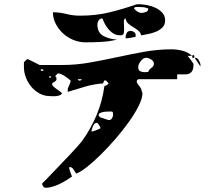

<svg xmlns="http://www.w3.org/2000/svg" viewBox="-20 -807 1040 907"><path d="M637 -787Q653 -787 674.5 -783Q696 -779 715 -770Q734 -761 747 -746.5Q760 -732 760 -710Q760 -690 747.5 -677.5Q735 -665 717.5 -657.5Q700 -650 680.5 -646.5Q661 -643 647 -640Q643 -655 632 -663.5Q621 -672 609 -679Q597 -686 586.5 -695Q576 -704 573 -720Q565 -718 565 -705Q565 -692 566 -677.5Q567 -663 565 -651.5Q563 -640 550 -640Q526 -640 510 -652.5Q494 -665 484 -680Q474 -695 469 -707.5Q464 -720 463 -720Q452 -720 446 -710.5Q440 -701 440 -691Q440 -653 468 -637.5Q496 -622 533 -620Q497 -611 458.5 -609Q420 -607 383 -607Q355 -607 327.5 -618Q300 -629 278.5 -648.5Q257 -668 243.5 -694Q230 -720 230 -749Q263 -749 293.5 -741Q324 -733 359 -733Q432 -733 494.5 -748Q557 -763 627 -787ZM680 -767Q667 -772 658 -773Q649 -774 636 -774Q633 -774 624 -774Q615 -774 613 -767Q620 -758 629.5 -752Q639 -746 649 -746Q657 -746 668.5 -750Q680 -754 680 -763ZM621 -640Q621 -636 620 -633Q610 -631 597 -628.5Q584 -626 573 -626Q573 -639 578 -650Q583 -661 597 -661Q606 -661 613.5 -655.5Q621 -650 621 -640ZM867 -543Q868 -541 872 -536Q876 -531 880.5 -525Q885 -519 888.5 -514Q892 -509 893 -507Q894 -506 894 -503Q894 -483 888.5 -473Q883 -463 873.5 -459Q864 -455 849.5 -455.5Q835 -456 817 -456V-433H633L630 -430Q628 -428 628 -428L627 -427Q626 -426 626 -423Q626 -415 634.5 -405Q643 -395 647 -387Q647 -385 648 -381.5Q649 -378 650 -375Q651 -371 653 -367Q653 -343 635.5 -307.5Q618 -272 589.5 -232Q561 -192 526 -151.5Q491 -111 456 -76.5Q421 -42 390.5 -18Q360 6 340 13Q332 2 326 -8Q320 -18 308 -18Q307 -17 307 -16Q307 -13 307 -13Q307 -11 308.5 -5.5Q310 0 312.5 6.5Q315 13 317 18.5Q319 24 320 27Q309 35 293.5 44.5Q278 54 261.5 62Q245 70 228 75Q211 80 196 80Q189 80 184 73.5Q179 67 179 60Q179 60 191.5 47.5Q204 35 222.5 15.5Q241 -4 263.5 -27.5Q286 -51 307 -73Q328 -95 344 -113Q360 -131 367 -140Q409 -198 436.5 -264Q464 -330 473 -400Q479 -402 484.5 -405Q490 -408 493 -413Q492 -415 487 -420Q482 -425 480 -427H473Q472 -425 469.5 -420Q467 -415 467 -413Q424 -410 383 -398Q342 -386 300 -373V-387Q300 -388 302 -393Q304 -398 306.5 -403.5Q309 -409 311 -414Q313 -419 313 -420Q314 -421 314 -423Q314 -426 313 -427Q309 -430 302 -436Q295 -442 287 -447Q279 -452 271 -456Q263 -460 256 -460H253L240 -447Q245 -445 246 -441.5Q247 -438 247 -433Q247 -428 243.5 -425Q240 -422 236.5 -420Q233 -418 229.5 -416Q226 -414 226 -410Q226 -405 232 -399Q238 -393 246.5 -387Q255 -381 262.5 -375.5Q270 -370 273 -367Q270 -360 262.5 -357Q255 -354 246.5 -353Q238 -352 229.5 -352.5Q221 -353 216 -353Q190 -353 167.5 -365Q145 -377 128.5 -396.5Q112 -416 102.5 -440.5Q93 -465 93 -490V-513L107 -527H113Q116 -525 124 -521.5Q132 -518 140.5 -513.5Q149 -509 156.5 -505.5Q164 -502 167 -500H273Q339 -500 404 -511.5Q469 -523 533.5 -537Q598 -551 662 -562.5Q726 -574 790 -574Q815 -574 841.5 -567.5Q868 -561 887 -543ZM893 -533Q888 -533 888 -540Q888 -547 893 -547Q898 -547 898 -540Q898 -533 893 -533ZM707 -506Q707 -518 694 -526Q681 -534 670 -534Q657 -534 645 -518.5Q633 -503 633 -490Q633 -475 642.5 -470.5Q652 -466 663 -466L680 -467Q684 -479 695.5 -486.5Q707 -494 707 -506ZM900 -533Q901 -534 903 -534Q913 -534 920 -521Q927 -508 927 -500V-493ZM187 -473Q183 -479 180 -480H173V-473ZM220 -447H213V-440H220ZM347 -433Q348 -428 353 -427Q354 -426 357 -426Q359 -426 360 -427Q364 -428 367 -433ZM514 -263Q514 -266 513.5 -273Q513 -280 507 -280Q502 -280 492 -280Q482 -280 471.5 -278.5Q461 -277 453.5 -273.5Q446 -270 446 -263Q446 -261 447 -260Q447 -259 449.5 -256.5Q452 -254 453 -253Q456 -252 462.5 -250Q469 -248 475.5 -245.5Q482 -243 487 -241.5Q492 -240 493 -240Q503 -239 508.5 -247.5Q514 -256 514 -263ZM437 -227Q431 -227 426.5 -222.5Q422 -218 419 -211Q416 -204 414 -197Q412 -190 412 -186Q413 -186 416 -186Q419 -186 420 -187Q422 -187 427 -189Q432 -191 437 -193Q442 -195 446.5 -197Q451 -199 453 -200Q454 -201 454 -203Q454 -206 453 -207Q452 -210 447 -217.5Q442 -225 440 -227Z"/></svg>

Font: Genkaimincho
Style: Regular
Weight: 800
Designer: Dr. Ken Lunde (project architect, glyph set definition & overall production); Masataka HATTORI \u670D \u90E8 \u6B63 \u8C
Foundry: Adobe Systems Incorporated
Version: Version 1.00